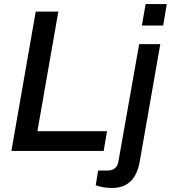

<svg xmlns="http://www.w3.org/2000/svg" viewBox="-20 -743 841 945"><path d="M678.2 -617.2 696.8 -723.1H800.8L783.2 -617.2ZM36.1 0 155.8 -686H267.1L164.1 -97.2H506.8L490.2 0ZM532.2 182.1Q485.8 182.1 451.2 168.9L462.9 96.2H509.8Q555.7 96.2 563 50.8L665 -525.9H769L667 56.2Q643.1 182.1 532.2 182.1Z"/></svg>

Font: Archivo Medium
Style: Italic
Weight: 500
Italic angle: -10°
Designer: Hector Gatti
Foundry: Omnibus-Type
Version: Version 2.001